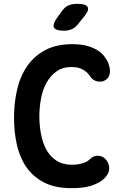

<svg xmlns="http://www.w3.org/2000/svg" viewBox="-20 -970 640 1000"><path d="M53 -356Q53 -435 69.5 -505Q86 -575 122.5 -627Q159 -679 216.5 -709.5Q274 -740 357 -740Q400 -740 432 -731.5Q464 -723 486.5 -709Q509 -695 523 -677Q537 -659 545 -639Q556 -609 551.5 -585.5Q547 -562 526 -551Q507 -541 483.5 -547Q460 -553 446 -577Q435 -594 412 -607.5Q389 -621 352 -621Q306 -621 274 -598Q242 -575 222 -538.5Q202 -502 193.5 -456Q185 -410 185 -363Q185 -322 192.5 -277.5Q200 -233 218.5 -196Q237 -159 270.5 -135.5Q304 -112 355 -112Q371 -112 385 -114Q399 -116 411.5 -120Q424 -124 433.5 -129.5Q443 -135 449 -142Q469 -160 491 -159Q513 -158 529 -142Q545 -126 548.5 -100.5Q552 -75 531 -49Q517 -32 497.5 -21Q478 -10 454.5 -2.5Q431 5 404.5 7.5Q378 10 353 10Q265 10 207 -21Q149 -52 115 -103Q81 -154 67 -220Q53 -286 53 -356ZM314 -810Q269 -810 261 -827Q253 -844 279 -880L304 -914Q320 -936 339 -943Q358 -950 384 -950Q429 -950 437 -932.5Q445 -915 416 -881L386 -844Q372 -826 354 -818Q336 -810 314 -810Z"/></svg>

Font: Maple Mono
Style: Bold
Weight: 700
Monospace: yes
Designer: subframe7536
Version: Version 7.200